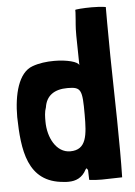

<svg xmlns="http://www.w3.org/2000/svg" viewBox="-52 -748 553 789"><g transform="rotate(-5 225.0 -353.5)"><path d="M420 -1C421 -37 421 -73 421 -111C421 -275 414 -456 414 -638V-704C398 -707 376 -708 356 -708C321 -708 288 -705 288 -703V-692C285 -639 283 -644 283 -597C283 -574 284 -538 285 -475C282 -490 235 -502 183 -502C152 -502 120 -498 93 -488C34 -467 12 -378 12 -285C15 -151 29 -14 180 -3C186 -2 193 -2 199 -2C229 -2 256 -13 273 -46C277 -54 280 -49 283 -42C283 -27 284 -22 284 -9C284 -6 284 -3 285 -2C300 0 318 1 336 1C365 1 395 -1 420 -1ZM217 -126C160 -126 126 -190 126 -257C126 -276 126 -296 133 -315C140 -362 173 -386 228 -386C285 -386 289 -374 289 -271C289 -187 285 -126 217 -126Z"/></g></svg>

Font: HEYCLAY
Style: Regular
Weight: 400
Designer: Marcelo Magalhaes
Foundry: Marcelo Magalhães
Version: Version 1.300;hotconv 1.0.109;makeotfexe 2.5.65596